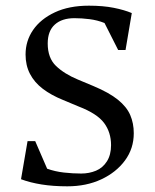

<svg xmlns="http://www.w3.org/2000/svg" viewBox="-20 -644 547 676"><path d="M217 12Q167 12 126.5 5.5Q86 -1 54 -13L77 -147H104L146 -50Q174 -40 205 -36.5Q236 -33 266 -33Q294 -33 318 -43Q342 -53 356.5 -76Q371 -99 371 -133Q371 -178 346.5 -211Q322 -244 257 -269L202 -292Q160 -309 130.5 -331.5Q101 -354 85.5 -384Q70 -414 70 -452Q70 -500 96.5 -538.5Q123 -577 173 -600.5Q223 -624 293 -624Q343 -624 380.5 -616.5Q418 -609 444 -598L422 -468H396L348 -563Q323 -573 295.5 -576.5Q268 -580 242 -580Q198 -580 173 -557.5Q148 -535 148 -491Q148 -440 177 -412Q206 -384 254 -364L309 -341Q364 -318 395 -293Q426 -268 438.5 -239Q451 -210 451 -175Q451 -121 420 -79Q389 -37 336.5 -12.5Q284 12 217 12Z"/></svg>

Font: Ancizar Serif Light
Style: Regular
Weight: 400
Version: Version 8.100